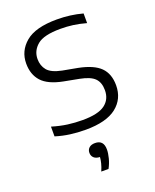

<svg xmlns="http://www.w3.org/2000/svg" viewBox="-144 -633 764 945"><g transform="rotate(-20 237.5 -161.0)"><path d="M219.5 9.5Q176.5 9.5 138 4.2Q99.5 -1 63 -12.5V-63.5Q106.5 -50.5 144 -45.5Q181.5 -40.5 221 -40.5Q302.5 -40.5 338.2 -67Q374 -93.5 374 -141.5Q374 -182 352.2 -204Q330.5 -226 276 -236.5L197 -251.5Q120 -266.5 87.2 -302.8Q54.5 -339 54.5 -396.5Q54.5 -462.5 106.2 -506Q158 -549.5 270 -549.5Q340.5 -549.5 404.5 -532V-481.5Q368 -491.5 336.5 -495.8Q305 -500 271 -500Q183.5 -500 149 -470.8Q114.5 -441.5 114.5 -398.5Q114.5 -363.5 134.5 -339.2Q154.5 -315 209 -304L287.5 -289.5Q365.5 -274 399.8 -239.8Q434 -205.5 434 -145.5Q434 -74.5 380.8 -32.5Q327.5 9.5 219.5 9.5ZM220 229Q229 208 233.2 191.2Q237.5 174.5 238.5 159.5Q218.5 159 207.5 149Q196.5 139 196.5 122.5Q196.5 106.5 207.5 96.5Q218.5 86.5 238.5 86.5Q283.5 86.5 283.5 136Q283.5 155.5 277 180.8Q270.5 206 258 229Z"/></g></svg>

Font: Encode Sans SmExp Lt
Style: Regular
Weight: 300
Width: 6
Designer: Multiple Designers
Foundry: Impallari Type
Version: Version 3.002; ttfautohint (v1.8.3) -l 8 -r 50 -G 200 -x 14 